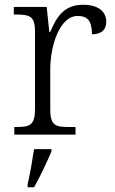

<svg xmlns="http://www.w3.org/2000/svg" viewBox="-20 -565 481 806"><path d="M40 0H297V-32H266C215 -32 191 -38 191 -104V-274C191 -372 230 -498 306 -498C348 -498 366 -477 366 -421C409 -421 426 -443 426 -474C426 -517 392 -545 329 -545C246 -545 216 -490 191 -431H187L176 -536H38V-504H47C105 -504 127 -497 127 -433V-107C127 -39 104 -32 52 -32H40ZM96 208V221H123C147 180 178 113 196 71V61H123C116 107 107 161 96 208Z"/></svg>

Font: Noto Serif Devanagari Light
Style: Regular
Weight: 300
Designer: Universal Thirst, Indian Type Foundry and the Monotype Design Team
Foundry: Monotype Imaging Inc.
Version: Version 2.004